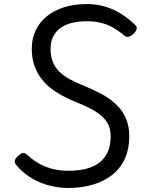

<svg xmlns="http://www.w3.org/2000/svg" viewBox="-20 -910 728 949"><path d="M318 19Q280 19 243 11.5Q206 4 172 -11Q138 -26 109.5 -47.5Q81 -69 59 -96Q51 -107 53.5 -117Q56 -127 68 -138Q83 -152 92.5 -154Q102 -156 118 -142Q139 -122 168 -104.5Q197 -87 234.5 -76.5Q272 -66 318 -66Q368 -66 406.5 -76Q445 -86 471.5 -106.5Q498 -127 512.5 -159Q527 -191 527 -236Q527 -268 516 -292Q505 -316 484 -335Q463 -354 433.5 -370Q404 -386 366 -401Q332 -415 299 -431.5Q266 -448 236.5 -470Q207 -492 185 -520.5Q163 -549 150 -585.5Q137 -622 137 -669Q137 -720 156.5 -760.5Q176 -801 212 -830Q248 -859 298 -874.5Q348 -890 409 -890Q459 -890 502.5 -876.5Q546 -863 582 -839.5Q618 -816 647 -788Q658 -778 655.5 -767Q653 -756 642 -745Q630 -733 618 -729Q606 -725 596 -733Q573 -753 546 -769.5Q519 -786 485.5 -795.5Q452 -805 409 -805Q367 -805 334 -796.5Q301 -788 278 -771Q255 -754 242.5 -728.5Q230 -703 230 -669Q230 -633 240.5 -605.5Q251 -578 272.5 -556.5Q294 -535 325.5 -518Q357 -501 397 -485Q441 -467 481.5 -445.5Q522 -424 553 -395Q584 -366 601.5 -327Q619 -288 619 -236Q619 -175 598 -127.5Q577 -80 537 -47.5Q497 -15 441.5 2Q386 19 318 19Z"/></svg>

Font: Playwrite GB J
Style: Italic
Weight: 400
Italic angle: -7.01216°
Designer: Veronika Burian, José Scaglione
Foundry: TypeTogether
Version: Version 1.002